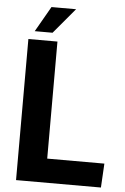

<svg xmlns="http://www.w3.org/2000/svg" viewBox="-60 -945 643 987"><g transform="rotate(5 261.5 -451.0)"><path d="M61 -728H211V-124H506L499 0H61ZM90 -771 165 -902H292L182 -771Z"/></g></svg>

Font: Murecho SemiBold
Style: Regular
Weight: 600
Designer: Neil Summerour
Foundry: Positype
Version: Version 1.010; ttfautohint (v1.8.3)